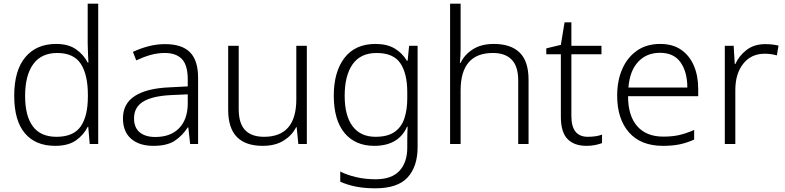

<svg xmlns="http://www.w3.org/2000/svg" viewBox="-20 -780 4252 1040"><path d="M279 10Q172 10 114.5 -58.5Q57 -127 57 -261Q57 -398 117 -470Q177 -542 284 -542Q351 -542 392.5 -512.5Q434 -483 455 -441H459Q458 -464 456.5 -492.5Q455 -521 455 -545V-760H512V0H466L458 -93H455Q434 -50 392 -20Q350 10 279 10ZM286 -39Q378 -39 417 -95Q456 -151 456 -257V-266Q456 -376 417.5 -434.5Q379 -493 290 -493Q204 -493 160 -432.5Q116 -372 116 -260Q116 -152 158 -95.5Q200 -39 286 -39Z M875 -541Q965 -541 1009 -497Q1053 -453 1053 -358V0H1010L1000 -90H997Q968 -45 926.5 -17.5Q885 10 811 10Q734 10 690 -28.5Q646 -67 646 -139Q646 -219 711 -260.5Q776 -302 900 -307L997 -312V-349Q997 -427 965.5 -460Q934 -493 873 -493Q832 -493 794 -482Q756 -471 718 -453L700 -499Q738 -517 782.5 -529Q827 -541 875 -541ZM907 -265Q805 -260 755.5 -229.5Q706 -199 706 -139Q706 -89 736.5 -63.5Q767 -38 821 -38Q904 -38 950 -85.5Q996 -133 997 -217V-269Z M1642 -532V0H1596L1587 -91H1584Q1562 -47 1516.5 -18.5Q1471 10 1403 10Q1216 10 1216 -184V-532H1273V-189Q1273 -112 1307.5 -75.5Q1342 -39 1410 -39Q1585 -39 1585 -242V-532Z M2014 -542Q2076 -542 2117.5 -517.5Q2159 -493 2184 -451H2188L2196 -532H2242V17Q2242 122 2188 181Q2134 240 2013 240Q1953 240 1906.5 230.5Q1860 221 1823 204V149Q1860 168 1909 179.5Q1958 191 2015 191Q2102 191 2144 145Q2186 99 2186 20V-11Q2186 -32 2186.5 -53.5Q2187 -75 2188 -94H2185Q2139 10 2007 10Q1904 10 1846 -60Q1788 -130 1788 -262Q1788 -391 1846 -466.5Q1904 -542 2014 -542ZM2020 -493Q1933 -493 1890 -432Q1847 -371 1847 -261Q1847 -153 1890 -96Q1933 -39 2014 -39Q2080 -39 2117.5 -65.5Q2155 -92 2170.5 -139Q2186 -186 2186 -246V-281Q2186 -382 2148.5 -437.5Q2111 -493 2020 -493Z M2475 -517Q2475 -496 2474 -477Q2473 -458 2471 -440H2475Q2496 -484 2541.5 -513Q2587 -542 2655 -542Q2747 -542 2795 -495Q2843 -448 2843 -348V0H2787V-344Q2787 -420 2752 -456.5Q2717 -493 2650 -493Q2475 -493 2475 -290V0H2418V-760H2475Z M3164 -39Q3186 -39 3206 -42Q3226 -45 3241 -51V-5Q3226 1 3204 5.5Q3182 10 3157 10Q3090 10 3054 -27Q3018 -64 3018 -148V-486H2939V-518L3018 -537L3038 -659H3075V-532H3238V-486H3075V-151Q3075 -39 3164 -39Z M3556 -542Q3624 -542 3669.5 -510.5Q3715 -479 3738.5 -424Q3762 -369 3762 -298V-259H3382Q3382 -153 3431.5 -96.5Q3481 -40 3573 -40Q3622 -40 3659 -48.5Q3696 -57 3740 -76V-24Q3700 -6 3661 2Q3622 10 3571 10Q3451 10 3387 -63Q3323 -136 3323 -262Q3323 -343 3350.5 -406Q3378 -469 3430 -505.5Q3482 -542 3556 -542ZM3555 -494Q3482 -494 3436.5 -445Q3391 -396 3384 -306H3703Q3703 -390 3666.5 -442Q3630 -494 3555 -494Z M4125 -541Q4164 -541 4197 -533L4188 -480Q4156 -489 4122 -489Q4049 -489 4006 -435Q3963 -381 3963 -292V0H3906V-532H3954L3960 -433H3963Q3983 -478 4024 -509.5Q4065 -541 4125 -541Z"/></svg>

Font: Noto Traditional Nushu Light
Style: Regular
Weight: 300
Designer: LIU Zhao
Foundry: LiuZhao Studio
Version: Version 2.003; ttfautohint (v1.8.4.7-5d5b)